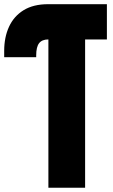

<svg xmlns="http://www.w3.org/2000/svg" viewBox="-22 -879 531 899"><path d="M204.6 0V-694.3H204.1Q174.8 -694.3 161.1 -676.8Q147.5 -659.2 147.5 -620.1V-611.3H-2.4V-640.6Q-2.4 -704.6 20.3 -753.9Q43 -803.2 88.6 -831.3Q134.3 -859.4 203.1 -859.4H478.5V-694.3H376.5V0Z"/></svg>

Font: webenart
Style: Regular
Weight: 400
Designer: Vernon Adams
Foundry: Vernon Adams
Version: Version 2.116; ttfautohint (v1.8.3)